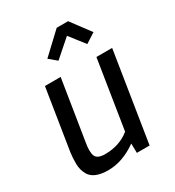

<svg xmlns="http://www.w3.org/2000/svg" viewBox="-178 -833 870 952"><g transform="rotate(-30 257.0 -357.0)"><path d="M55 -32Q39 -61 39 -96Q39 -131 43 -159L98 -506H188L133 -161Q129 -139 129 -120Q129 -101 134 -88Q144 -64 188 -64Q271 -64 329 -111L391 -503H481L400 9H327L326 -45Q245 13 162.5 13Q80 13 55 -32ZM317 -667 219 -581 176 -617 293 -727H358L440 -617L384 -581Z"/></g></svg>

Font: Rambla
Style: Italic
Weight: 400
Italic angle: -12°
Designer: Martin Sommaruga
Foundry: Martin Sommaruga
Version: Version 1.001